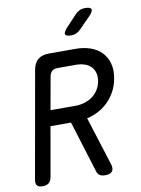

<svg xmlns="http://www.w3.org/2000/svg" viewBox="-102 -1018 804 1096"><g transform="rotate(-10 300.0 -470.0)"><path d="M174 -410H319Q346 -410 371 -417.5Q396 -425 416 -439Q436 -453 450.5 -475Q465 -497 470 -525Q475 -554 468.5 -575.5Q462 -597 447 -611.5Q432 -626 409.5 -633Q387 -640 360 -640H255Q235 -640 223.5 -630Q212 -620 208 -600ZM158 -320 108 -35Q104 -12 91 -1Q78 10 55 10Q32 10 23 -1Q14 -12 18 -35L127 -650Q134 -691 157 -710.5Q180 -730 221 -730H376Q423 -730 461.5 -716.5Q500 -703 525.5 -676.5Q551 -650 561.5 -612Q572 -574 563 -525Q556 -485 538.5 -452.5Q521 -420 496 -395Q471 -370 439.5 -353Q408 -336 372 -328L460 -49Q470 -19 458.5 -4.5Q447 10 418 10Q397 10 386 2.5Q375 -5 370 -20L277 -320ZM366 -810Q335 -810 331 -822Q327 -834 350 -859L411 -924Q423 -937 437 -943.5Q451 -950 468 -950Q500 -950 504.5 -937.5Q509 -925 484 -899L420 -834Q408 -822 395 -816Q382 -810 366 -810Z"/></g></svg>

Font: Maple Mono NL
Style: Italic
Weight: 400
Italic angle: -10°
Monospace: yes
Designer: subframe7536
Version: Version 7.000